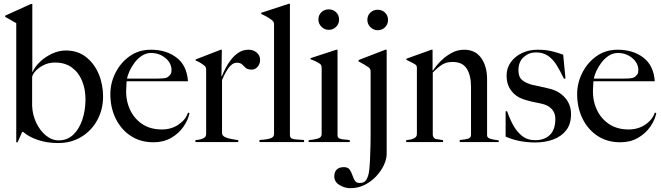

<svg xmlns="http://www.w3.org/2000/svg" viewBox="-20 -743 3454 1004"><path d="M284 5Q227 5 180 -10.5Q133 -26 101 -53H96L72 1H65V-622L7 -655V-661L141 -722H149V-366H150Q163 -395 190 -420.5Q217 -446 252.5 -462.5Q288 -479 324 -479Q386 -479 429.5 -445Q473 -411 496 -356.5Q519 -302 519 -238Q519 -170 488.5 -114.5Q458 -59 405 -27Q352 5 284 5ZM287 -9Q332 -9 363 -38.5Q394 -68 410.5 -117Q427 -166 427 -224Q427 -276 409.5 -319.5Q392 -363 356.5 -389.5Q321 -416 268 -416Q234 -416 207 -402Q180 -388 164 -369.5Q148 -351 148 -338Q148 -335 148 -314Q148 -293 148 -265.5Q148 -238 148 -216Q148 -194 148 -189Q150 -142 169.5 -101Q189 -60 220 -34.5Q251 -9 287 -9Z M783 1Q714 1 663.5 -32.5Q613 -66 585 -123Q557 -180 557 -251Q557 -309 584 -362.5Q611 -416 658.5 -449.5Q706 -483 769 -483Q849 -483 903 -442Q957 -401 963 -318H642L640 -278Q637 -220 659 -171.5Q681 -123 723.5 -94.5Q766 -66 826 -66Q876 -66 913.5 -91.5Q951 -117 963 -154L971 -152Q964 -116 939.5 -80.5Q915 -45 875 -22Q835 1 783 1ZM644 -332H799Q814 -332 831 -333Q848 -334 857 -340Q866 -346 871.5 -354Q877 -362 877 -376Q877 -413 845 -439.5Q813 -466 770 -466Q744 -466 722 -451.5Q700 -437 683.5 -415Q667 -393 657 -370.5Q647 -348 644 -332Z M1002 0V-10Q1025 -12 1041.5 -19Q1058 -26 1058 -42V-380Q1058 -394 1045.5 -402.5Q1033 -411 1027 -415Q1021 -419 1015 -421.5Q1009 -424 1003 -426V-432L1134 -483H1140L1138 -344H1140Q1147 -362 1159 -385.5Q1171 -409 1188.5 -431.5Q1206 -454 1228.5 -468.5Q1251 -483 1280 -483Q1305 -483 1322.5 -468Q1340 -453 1340 -430Q1340 -408 1327 -393.5Q1314 -379 1297 -379Q1275 -379 1265 -388Q1255 -397 1246 -406Q1237 -415 1218 -415Q1201 -415 1186.5 -400.5Q1172 -386 1160.5 -365Q1149 -344 1141 -324V-48Q1141 -34 1156 -26.5Q1171 -19 1191 -16Q1211 -13 1226 -10V0Z M1337 0V-11Q1383 -14 1398 -21Q1413 -27 1413 -43V-618Q1413 -629 1401.5 -638Q1390 -647 1376 -655Q1358 -665 1346 -670V-676L1489 -723H1496V-38Q1496 -23 1506 -18.5Q1516 -14 1533 -13.5Q1550 -13 1570 -11V0Z M1699 -587Q1677 -587 1661 -603Q1645 -619 1645 -641Q1645 -664 1660.5 -679Q1676 -694 1699 -694Q1722 -694 1737.5 -679Q1753 -664 1753 -641Q1753 -618 1737.5 -602.5Q1722 -587 1699 -587ZM1594 0V-10Q1616 -12 1639 -17.5Q1662 -23 1662 -42V-385Q1662 -393 1660.5 -399Q1659 -405 1652 -410Q1633 -423 1604 -433V-439L1739 -483H1745V-36Q1745 -23 1755.5 -18.5Q1766 -14 1781 -13.5Q1796 -13 1809 -10V0Z M1955 -585Q1933 -585 1917 -601Q1901 -617 1901 -639Q1901 -662 1916.5 -677Q1932 -692 1955 -692Q1978 -692 1993.5 -677Q2009 -662 2009 -639Q2009 -616 1993.5 -600.5Q1978 -585 1955 -585ZM1812 241Q1782 241 1755 224.5Q1728 208 1728 179Q1728 157 1740.5 144Q1753 131 1778 131Q1799 131 1808 143.5Q1817 156 1822.5 172.5Q1828 189 1835.5 201.5Q1843 214 1861 214Q1887 214 1897.5 194Q1908 174 1911 144.5Q1914 115 1915 88Q1917 49 1917.5 12Q1918 -25 1918 -44V-369Q1918 -384 1906.5 -391.5Q1895 -399 1884 -406Q1867 -415 1855 -422V-429L1995 -483H2002V61Q2002 89 1987.5 120Q1973 151 1947.5 178.5Q1922 206 1887.5 223.5Q1853 241 1812 241Z M2104 0V-10Q2127 -12 2143.5 -19Q2160 -26 2160 -42V-386Q2160 -394 2158.5 -398Q2157 -402 2150 -407Q2141 -412 2129 -418.5Q2117 -425 2105 -430V-436L2236 -483H2242V-375L2244 -374Q2260 -399 2285 -424Q2310 -449 2341 -466Q2372 -483 2407 -483Q2465 -483 2496 -440Q2527 -397 2527 -329V-35Q2527 -21 2548.5 -16Q2570 -11 2588 -9V0H2384V-11Q2411 -13 2427 -17.5Q2443 -22 2443 -38V-290Q2443 -348 2421 -383.5Q2399 -419 2347 -419Q2314 -419 2292 -405Q2270 -391 2243 -364V-36Q2247 -17 2262 -15.5Q2277 -14 2297 -10V0Z M2779 2Q2692 2 2624 -29V-161H2632Q2644 -125 2662.5 -90.5Q2681 -56 2709 -33Q2737 -10 2779 -10Q2827 -10 2855.5 -37.5Q2884 -65 2884 -122Q2884 -153 2864.5 -173.5Q2845 -194 2811 -201Q2784 -206 2759 -212Q2734 -218 2714 -225Q2676 -238 2652.5 -270Q2629 -302 2629 -347Q2629 -388 2651.5 -418.5Q2674 -449 2710.5 -466Q2747 -483 2790 -483Q2832 -483 2864 -475.5Q2896 -468 2925 -457L2937 -333L2929 -331Q2910 -371 2891 -402Q2872 -433 2846 -451Q2820 -469 2782 -469Q2746 -469 2718.5 -444.5Q2691 -420 2691 -376Q2691 -339 2712 -323Q2733 -307 2765 -299Q2775 -297 2793.5 -293Q2812 -289 2830 -285Q2848 -281 2858 -278Q2903 -267 2934.5 -232Q2966 -197 2966 -146Q2966 -94 2940.5 -61.5Q2915 -29 2872.5 -13.5Q2830 2 2779 2Z M3224 1Q3155 1 3104.5 -32.5Q3054 -66 3026 -123Q2998 -180 2998 -251Q2998 -309 3025 -362.5Q3052 -416 3099.5 -449.5Q3147 -483 3210 -483Q3290 -483 3344 -442Q3398 -401 3404 -318H3083L3081 -278Q3078 -220 3100 -171.5Q3122 -123 3164.5 -94.5Q3207 -66 3267 -66Q3317 -66 3354.5 -91.5Q3392 -117 3404 -154L3412 -152Q3405 -116 3380.5 -80.5Q3356 -45 3316 -22Q3276 1 3224 1ZM3085 -332H3240Q3255 -332 3272 -333Q3289 -334 3298 -340Q3307 -346 3312.5 -354Q3318 -362 3318 -376Q3318 -413 3286 -439.5Q3254 -466 3211 -466Q3185 -466 3163 -451.5Q3141 -437 3124.5 -415Q3108 -393 3098 -370.5Q3088 -348 3085 -332Z"/></svg>

Font: Mulat Addis
Style: Regular
Weight: 400
Designer: Fasil fikreab
Version: Version 1.001; ttfautohint (v1.8.3)